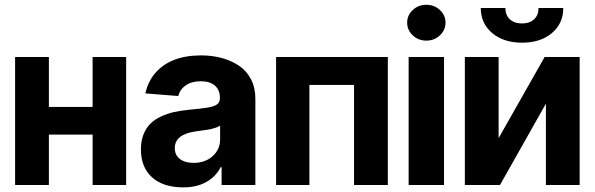

<svg xmlns="http://www.w3.org/2000/svg" viewBox="-20 -789 2537 819"><path d="M44.4 -545.9H188.5V-333H375V-545.9H518.1V0H375V-214.8H188.5V0H44.4Z M762.2 10.3Q676.3 10.3 628.7 -32.5Q581.1 -75.2 581.1 -152.3Q581.1 -187.5 592 -215.3Q603 -243.2 621.3 -261.2Q639.6 -279.3 666.7 -292Q693.8 -304.7 722.4 -311Q751 -317.4 786.1 -320.8Q834 -325.2 862.3 -329.6Q891.6 -334 904.8 -343Q918 -352.1 918 -369.1V-371.6Q918 -405.3 896.7 -423.8Q875.5 -442.4 836.9 -442.4Q797.9 -442.4 772.9 -425.3Q748 -408.2 740.2 -379.4L600.1 -390.6Q611.3 -441.4 642.1 -477.1Q707 -552.7 837.9 -552.7Q884.8 -552.7 925.5 -541.7Q966.3 -530.8 999 -509Q1031.7 -487.3 1050.5 -451.2Q1069.3 -415 1069.3 -368.2V0H925.3V-76.2H921.4Q900.9 -35.6 860.1 -12.7Q819.3 10.3 762.2 10.3ZM805.7 -94.2Q855 -94.2 887 -122.8Q918.9 -151.4 918.9 -194.8V-252.9Q909.7 -247.1 895 -242.7Q880.4 -238.3 869.4 -236.3Q858.4 -234.4 839.1 -231.9Q819.8 -229.5 814.5 -228.5Q725.6 -215.8 725.6 -157.2Q725.6 -127 747.6 -110.6Q769.5 -94.2 805.7 -94.2Z M1299.8 0H1157.7V-545.9H1634.3V0H1490.2V-426.8H1299.8Z M1874 0H1723.1V-545.9H1874ZM1798.3 -615.7Q1764.6 -615.7 1740.7 -638.2Q1716.8 -660.6 1716.8 -692.4Q1716.8 -724.1 1740.7 -746.3Q1764.6 -768.6 1798.3 -768.6Q1832.5 -768.6 1856.4 -746.3Q1880.4 -724.1 1880.4 -692.4Q1880.4 -660.6 1856.4 -638.2Q1832.5 -615.7 1798.3 -615.7Z M2106.9 -545.9V-199.7L2303.2 -545.9H2452.6V0H2308.6V-346.7L2112.8 0H1962.9V-545.9ZM2030.8 -754.9H2135.7Q2135.7 -724.6 2154.8 -706.8Q2173.8 -689 2207 -689Q2239.3 -689 2258.3 -706.8Q2277.3 -724.6 2277.3 -754.9H2382.8Q2382.8 -689 2334.2 -647.9Q2285.6 -606.9 2207 -606.9Q2128.4 -606.9 2079.6 -647.9Q2030.8 -689 2030.8 -754.9Z"/></svg>

Font: Inter Tight Stencil
Style: Bold
Weight: 700
Designer: Rasmus Andersson
Foundry: rsms
Version: Version 3.004;Glyphs 3.1.2 (3151)